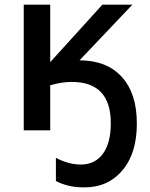

<svg xmlns="http://www.w3.org/2000/svg" viewBox="-20 -560 645 825"><path d="M567.9 -30.8Q568.8 97.7 505.9 172.1Q442.9 246.6 338.9 245.1Q272.5 245.1 220.2 217.8V118.2Q274.9 147 327.1 147Q388.2 147 422.1 100.8Q456.1 54.7 456.1 -30.8Q456.1 -208 288.1 -208Q245.6 -208 195.8 -193.8V0H82V-540H195.8V-293L419.9 -540H548.8L321.8 -300.8Q439.9 -300.3 503.9 -229Q567.9 -158.2 567.9 -30.8Z"/></svg>

Font: Open Sans
Style: SemiBold
Weight: 600
Foundry: Ascender Corporation
Version: Version 1.10